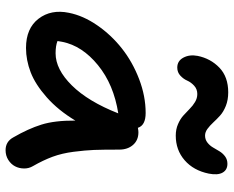

<svg xmlns="http://www.w3.org/2000/svg" viewBox="-95 -745 838 688"><g transform="rotate(90 324.0 -401.0)"><path d="M222.2 -617.2Q198.2 -617.2 186.5 -639.2Q174.8 -661.1 180.2 -689.9Q189.5 -736.3 222.4 -768.1Q255.4 -799.8 311 -799.8Q337.9 -799.8 359.4 -791.3Q380.9 -782.7 394.3 -770.5Q407.7 -758.3 418.9 -746.1Q430.2 -733.9 441.9 -725.3Q453.6 -716.8 465.8 -716.8Q480 -716.8 490.7 -725.1Q501.5 -733.4 508.3 -745.1Q515.1 -756.8 522.2 -768.6Q529.3 -780.3 540.5 -788.6Q551.8 -796.9 566.9 -796.9Q588.9 -796.9 598.6 -779.5Q608.4 -762.2 602.1 -730Q590.8 -675.3 554.2 -643.6Q517.6 -611.8 465.8 -611.8Q443.4 -611.8 424.8 -619.9Q406.2 -627.9 393.8 -639.2Q381.3 -650.4 370.1 -661.6Q358.9 -672.9 345.5 -680.9Q332 -689 316.9 -689Q299.3 -689 287.1 -677.7Q274.9 -666.5 269 -653.1Q263.2 -639.6 251.2 -628.4Q239.3 -617.2 222.2 -617.2ZM151.9 -75.2Q81.5 -75.2 47.1 -120.1Q12.7 -165 25.9 -229Q36.1 -280.3 70.8 -330.6Q105.5 -380.9 153.8 -418.9Q202.1 -457 263.4 -480.5Q324.7 -503.9 384.8 -503.9Q429.2 -503.9 438 -476.1Q447.8 -478 454.1 -478Q482.4 -478 499.3 -458.7Q516.1 -439.5 516.1 -409.2Q516.1 -349.6 517.3 -318.6Q518.6 -287.6 523.9 -245.8Q529.3 -204.1 541.7 -170.4Q554.2 -136.7 575.2 -100.1Q584 -85.4 583.7 -67.9Q583.5 -50.3 575.9 -35.9Q568.4 -21.5 553 -11.7Q537.6 -2 518.1 -2Q487.3 -2 472.2 -29.8Q441.4 -83 426.5 -130.6Q411.6 -178.2 412.1 -252Q375 -190.4 328.6 -149.4Q282.2 -108.4 238.8 -91.8Q195.3 -75.2 151.9 -75.2ZM129.9 -205.1Q129.9 -204.6 127 -188Q144 -181.2 170.9 -181.2Q228.5 -181.2 286.1 -239.5Q343.8 -297.9 386.2 -405.8Q282.7 -389.6 213.4 -333Q144 -276.4 129.9 -205.1Z"/></g></svg>

Font: Shantell Sans Irregular Bouncy
Style: Italic
Weight: 500
Italic angle: -11.31°
Designer: Stephen Nixon, Anya Danilova, Shantell Martin
Foundry: Arrow Type
Version: Version 1.006;[9816181b4]